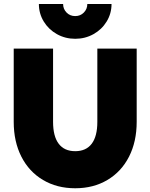

<svg xmlns="http://www.w3.org/2000/svg" viewBox="-20 -958 776 991"><path d="M50.8 -329.1V-707H253.9V-329.1Q253.9 -254.4 283 -216.1Q312 -177.7 368.2 -177.7Q424.3 -177.7 453.4 -216.1Q482.4 -254.4 482.4 -329.1V-707H685.5V-329.1Q685.5 -227.1 646 -149.4Q606.4 -71.8 534.4 -29.1Q462.4 13.7 368.2 13.7Q273.9 13.7 201.9 -29.1Q129.9 -71.8 90.3 -149.4Q50.8 -227.1 50.8 -329.1ZM368.2 -757.8Q316.9 -757.8 273.9 -781.7Q231 -805.7 205.8 -846.9Q180.7 -888.2 180.7 -937.5H305.7Q305.7 -911.6 323.5 -893.3Q341.3 -875 368.2 -875Q395 -875 412.8 -893.3Q430.7 -911.6 430.7 -937.5H555.7Q555.7 -888.2 530.5 -846.9Q505.4 -805.7 462.4 -781.7Q419.4 -757.8 368.2 -757.8Z"/></svg>

Font: Wanted Sans ExtraBlack
Style: Regular
Weight: 900
Designer: Original Design by Kil Hyung-jin and Kang Hanbin, Wanted Lab, Inc; Hangeul from Source Han Sans by Jang Soo-young and Ka
Foundry: Wanted Lab, Inc.
Version: Version 1.001